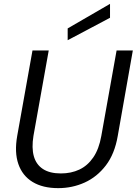

<svg xmlns="http://www.w3.org/2000/svg" viewBox="-20 -961 707 993"><path d="M281 12Q201 12 148.5 -20Q96 -52 75 -112.5Q54 -173 69 -258L148 -700H232L153 -258Q143 -196 155 -153Q167 -110 202 -87Q237 -64 295 -64Q348 -64 390.5 -84Q433 -104 462.5 -147Q492 -190 504 -258L583 -700H667L589 -258Q573 -165 527.5 -105.5Q482 -46 418 -17Q354 12 281 12ZM330 -753V-814L549 -941V-869Z"/></svg>

Font: DM Sans 17pt
Style: Italic
Weight: 400
Italic angle: -10°
Version: Version 4.004;gftools[0.9.30]